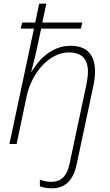

<svg xmlns="http://www.w3.org/2000/svg" viewBox="-20 -780 597 1040"><path d="M261 240C334 240 377 196 395 111L486 -316C511 -437 486 -532 363 -532C257 -532 187 -453 151 -391H149C173 -488 166 -450 195 -588L203 -625H418L426 -658H209L231 -760H192L171 -658H100L92 -625H164L31 0H70L124 -257C153 -392 251 -496 353 -496C455 -496 469 -421 448 -322L357 106C343 173 312 205 258 205C237 205 212 200 196 193V229C212 236 239 240 261 240Z"/></svg>

Font: Noto Sans ExtraLight
Style: Italic
Weight: 200
Italic angle: -12°
Designer: Monotype Design Team
Foundry: Monotype Imaging Inc.
Version: Version 2.013